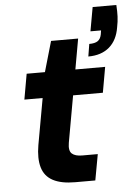

<svg xmlns="http://www.w3.org/2000/svg" viewBox="-54 -806 603 848"><g transform="rotate(-5 247.5 -382.0)"><path d="M245 0Q183 0 146.5 -19.5Q110 -39 98.5 -79Q87 -119 97 -177L134 -383H53L73 -496H154L193 -631H313L289 -496H421L401 -383H269L232 -176Q226 -141 240.5 -128Q255 -115 286 -115H355L334 0ZM351 -548 360 -603Q385 -603 397.5 -611.5Q410 -620 414 -639L417 -658H370L389 -764H494Q496 -735 495 -712.5Q494 -690 489 -666Q480 -609 444.5 -578.5Q409 -548 351 -548Z"/></g></svg>

Font: DM Sans 24pt
Style: Bold Italic
Weight: 700
Italic angle: -10°
Designer: Colophon Foundry, Jonny Pinhorn
Foundry: Colophon Foundry
Version: Version 4.004;gftools[0.9.30]